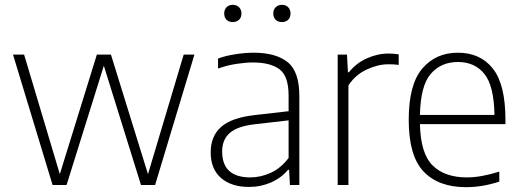

<svg xmlns="http://www.w3.org/2000/svg" viewBox="-20 -767 2160 796"><path d="M198 0 34 -540.5H80L228 -45L381.5 -540.5H440L593.5 -45L741.5 -540.5H786L623 0H564.5L410.5 -494.5L256 0Z M1012.5 8Q939 8 896.2 -29.2Q853.5 -66.5 853.5 -135Q853.5 -203 897.2 -241.2Q941 -279.5 1037 -290L1176.5 -306V-370Q1176.5 -452 1138.5 -480Q1100.5 -508 1029.5 -508Q998.5 -508 960.5 -502.2Q922.5 -496.5 884 -483V-524.5Q916 -536 956 -542.2Q996 -548.5 1032 -548.5Q1123 -548.5 1172 -509.8Q1221 -471 1221 -369V0H1182L1178.5 -63H1174Q1146.5 -29.5 1104 -10.8Q1061.5 8 1012.5 8ZM901 -139Q901 -31.5 1018 -31.5Q1060 -31.5 1101.8 -50.2Q1143.5 -69 1176.5 -112V-268L1037.5 -252Q965 -244 933 -216.2Q901 -188.5 901 -139ZM1149 -675.5Q1133 -675.5 1123 -685Q1113 -694.5 1113 -711Q1113 -727 1123 -737Q1133 -747 1149 -747Q1165 -747 1174.8 -737Q1184.5 -727 1184.5 -711Q1184.5 -694.5 1174.8 -685Q1165 -675.5 1149 -675.5ZM945 -675.5Q929 -675.5 919.2 -685Q909.5 -694.5 909.5 -711Q909.5 -727 919.2 -737Q929 -747 945 -747Q961 -747 971 -737Q981 -727 981 -711Q981 -694.5 971 -685Q961 -675.5 945 -675.5Z M1380 0V-540.5H1418.5L1422.5 -467.5H1426.5Q1456.5 -505 1500.8 -525Q1545 -545 1591 -545Q1614 -545 1633 -541.5V-498Q1622.5 -499.5 1612.2 -500Q1602 -500.5 1589.5 -500.5Q1547.5 -500.5 1500.8 -479Q1454 -457.5 1424.5 -413V0Z M1912 9Q1798 9 1736.2 -55.8Q1674.5 -120.5 1674.5 -270.5Q1674.5 -416.5 1730.5 -482.5Q1786.5 -548.5 1878.5 -548.5Q1971 -548.5 2023.2 -482.8Q2075.5 -417 2075.5 -270V-252.5H1721Q1723.5 -131 1773.5 -81.2Q1823.5 -31.5 1916 -31.5Q1973.5 -31.5 2050 -55.5V-14Q2012.5 -2 1979 3.5Q1945.5 9 1912 9ZM1878.5 -510Q1808.5 -510 1766 -461Q1723.5 -412 1721 -290.5H2030Q2028 -411.5 1988 -460.8Q1948 -510 1878.5 -510Z"/></svg>

Font: Encode Sans XLt
Style: Regular
Weight: 200
Designer: Multiple Designers
Foundry: Impallari Type
Version: Version 3.002; ttfautohint (v1.8.3) -l 8 -r 50 -G 200 -x 14 